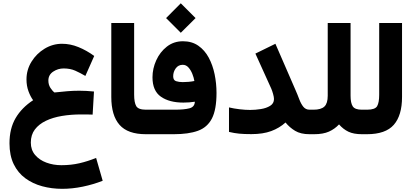

<svg xmlns="http://www.w3.org/2000/svg" viewBox="-20 -829 2568 1186"><path d="M560.5 -263.7 552.2 -121.1Q530.3 -122.1 513.4 -122.1Q496.6 -122.1 480 -122.1Q418.5 -122.1 362.5 -112.8Q306.6 -103.5 263.4 -82.8Q220.2 -62 195.3 -29.1Q170.4 3.9 170.4 51.8Q170.4 97.2 197 128.4Q223.6 159.7 266.6 175.5Q309.6 191.4 358.9 191.4Q418.9 191.4 470.5 179.4Q522 167.5 573.7 146.5L614.3 287.6Q556.2 310.5 491.2 324Q426.3 337.4 364.3 337.4Q299.3 337.4 240.7 321.5Q182.1 305.7 136.5 272.2Q90.8 238.8 64.7 185.1Q38.6 131.3 38.6 56.2Q38.6 -34.7 76.2 -99.1Q113.8 -163.6 184.6 -210Q168.5 -231.4 156 -265.1Q143.6 -298.8 143.6 -338.4Q143.6 -397.9 174.6 -448Q205.6 -498 255.6 -528.3Q305.7 -558.6 363.3 -558.6Q414.1 -558.6 464.1 -538.3Q514.2 -518.1 562 -483.4L507.3 -359.9Q476.1 -378.4 445.1 -392.3Q414.1 -406.2 373 -406.2Q337.9 -406.2 308.3 -386.5Q278.8 -366.7 278.8 -331.5Q278.8 -305.7 291.5 -286.1Q304.2 -266.6 316.4 -257.8Q359.9 -262.7 396.2 -265.6Q432.6 -268.6 469.7 -268.6Q512.2 -268.6 560.5 -263.7Z M667.5 -687H808.6V-244.6Q808.6 -195.8 821.5 -173.6Q834.5 -151.4 881.3 -151.4H893.6V0H881.3Q769 0 718.3 -57.9Q667.5 -115.7 667.5 -230.5Z M1096.7 -808.6 1188 -717.3 1096.7 -626.5 1005.9 -717.3ZM1059.6 -151.4Q1117.7 -151.4 1150.1 -159.9Q1182.6 -168.5 1183.6 -200.7Q1149.9 -195.3 1112.8 -195.3Q1025.9 -195.3 973.9 -231.7Q921.9 -268.1 921.9 -351.6Q921.9 -405.3 945.1 -456.5Q968.3 -507.8 1010.7 -541Q1053.2 -574.2 1109.9 -574.2Q1165.5 -574.2 1205.1 -546.6Q1244.6 -519 1269.3 -473.1Q1293.9 -427.2 1305.7 -370.4Q1317.4 -313.5 1317.4 -254.9Q1317.4 -152.3 1289.1 -97.2Q1260.7 -42 1202.4 -21Q1144 0 1053.7 0H874V-151.4ZM1108.9 -321.8Q1127 -321.8 1145.3 -323.5Q1163.6 -325.2 1180.7 -328.6Q1177.2 -349.6 1168 -372.8Q1158.7 -396 1144 -412.4Q1129.4 -428.7 1108.9 -428.7Q1081.5 -428.7 1065.7 -407Q1049.8 -385.3 1049.8 -357.9Q1049.8 -333.5 1067.6 -327.6Q1085.4 -321.8 1108.9 -321.8Z M1672.4 -217.3Q1672.4 -229.5 1666.7 -249.3Q1661.1 -269 1655.8 -281.2L1557.6 -498L1681.2 -558.6L1804.7 -274.4Q1817.9 -244.6 1828.4 -216.3Q1838.9 -188 1853.5 -169.7Q1868.2 -151.4 1892.1 -151.4H1912.6V0H1892.1Q1837.4 0 1803 -20.8Q1768.6 -41.5 1743.7 -72.3Q1706.1 -38.1 1655.3 -19.3Q1604.5 -0.5 1532.7 -0.5Q1488.3 -0.5 1457.8 -3.4Q1427.2 -6.3 1394.5 -14.2V-165.5Q1424.8 -158.2 1460.2 -154.1Q1495.6 -149.9 1525.4 -149.9Q1557.1 -149.9 1591.1 -155.3Q1625 -160.6 1648.7 -175.3Q1672.4 -189.9 1672.4 -217.3Z M2004.4 -237.3V-687H2145.5V-237.3Q2145.5 -192.9 2158.9 -172.1Q2172.4 -151.4 2214.8 -151.4H2230.5V0H2215.8Q2164.6 0 2132.3 -15.4Q2100.1 -30.8 2074.2 -60.5Q2047.9 -32.2 2012 -16.1Q1976.1 0 1920.4 0H1893.1V-151.4H1916.5Q1963.4 -151.4 1983.9 -170.9Q2004.4 -190.4 2004.4 -237.3Z M2210.9 -151.4H2247.1Q2296.9 -151.4 2309.6 -173.3Q2322.3 -195.3 2322.3 -244.1V-687H2463.4V-230Q2463.4 -116.2 2412.6 -58.1Q2361.8 0 2246.6 0H2210.9Z"/></svg>

Font: Vazirmatn FD NL Black
Style: Regular
Weight: 900
Designer: Saber Rastikerdar
Foundry: Saber Rastikerdar
Version: Version 33.003